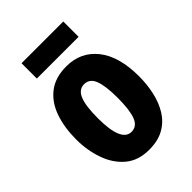

<svg xmlns="http://www.w3.org/2000/svg" viewBox="-214 -822 930 930"><g transform="rotate(-45 250.5 -357.0)"><path d="M466 -276Q466 -221 454.5 -169.5Q443 -118 418 -77.5Q393 -37 351.5 -13.5Q310 10 249 10Q175 10 127.5 -30Q80 -70 57 -135.5Q34 -201 34 -276Q34 -357 56.5 -421.5Q79 -486 127 -523Q175 -560 251 -560Q349 -560 407.5 -486.5Q466 -413 466 -276ZM181 -274Q181 -112 250 -112Q288 -112 303.5 -153Q319 -194 319 -276Q319 -358 303.5 -398Q288 -438 250 -438Q214 -438 197.5 -398Q181 -358 181 -274ZM394 -724V-619H108V-724Z"/></g></svg>

Font: Noto Sans Ethiopic ExtraCondensed ExtraBold
Style: Regular
Weight: 800
Width: 2
Designer: Monotype Design Team
Foundry: Monotype Imaging Inc.
Version: Version 2.102; ttfautohint (v1.8.4.7-5d5b)